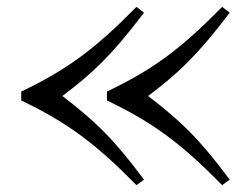

<svg xmlns="http://www.w3.org/2000/svg" viewBox="-20 -540 722 560"><path d="M628 0 650 -16C558 -140 503 -190 412 -260C498 -325 553 -375 650 -503L628 -520C507 -397 426 -337 292 -273V-247C427 -182 508 -122 628 0ZM378 0 400 -16C308 -140 253 -190 162 -260C248 -325 303 -375 400 -503L378 -520C257 -397 176 -337 42 -273V-247C177 -182 258 -122 378 0Z"/></svg>

Font: Hedvig Letters Serif 24pt
Style: Regular
Weight: 400
Designer: Alexander Örn & Tor Weibull
Foundry: Kanon Foundry
Version: Version 1.000